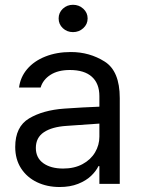

<svg xmlns="http://www.w3.org/2000/svg" viewBox="-20 -749 575 782"><path d="M241.2 -306.6Q274.4 -309.1 315.7 -311.3Q356.9 -313.5 384.8 -314.5V-357.4Q384.8 -408.7 354.2 -436.3Q323.7 -463.9 264.6 -463.9Q216.3 -463.9 185.5 -444.1Q154.8 -424.3 145.5 -392.6H57.6Q63 -435.1 90.8 -467.8Q118.7 -500.5 164.8 -518.8Q210.9 -537.1 268.6 -537.1Q344.7 -537.1 406.2 -498.3Q467.8 -459.5 467.8 -349.6V0H384.8V-72.3H380.9Q371.1 -51.8 350.8 -32.5Q330.6 -13.2 298.1 -0.2Q265.6 12.7 222.7 12.7Q171.9 12.7 130.9 -6.8Q89.8 -26.4 65.9 -63.2Q42 -100.1 42 -150.4Q42 -232.9 98.4 -266.6Q154.8 -300.3 241.2 -306.6ZM237.3 -62.5Q282.7 -62.5 316.2 -80.6Q349.6 -98.6 367.2 -128.4Q384.8 -158.2 384.8 -192.4V-245.6L251 -236.3Q191.4 -232.4 158.7 -210.4Q126 -188.5 126 -146.5Q126 -106 156.5 -84.2Q187 -62.5 237.3 -62.5ZM218.8 -673.8Q218.8 -697.3 235.8 -713.4Q252.9 -729.5 277.3 -729.5Q301.8 -729.5 319.3 -713.4Q336.9 -697.3 336.9 -673.8Q336.9 -650.4 319.3 -634.3Q301.8 -618.2 277.3 -618.2Q252.9 -618.2 235.8 -634.3Q218.8 -650.4 218.8 -673.8Z"/></svg>

Font: Pretendard Std
Style: Regular
Weight: 400
Designer: Base glyphs from Inter by Rasmus Andersson; Hangeul glyphs from Noto Sans CJK(Source Han Sans) by Jang Soo-young and Kan
Foundry: Kil Hyung-jin
Version: Version 1.309